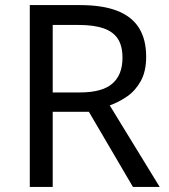

<svg xmlns="http://www.w3.org/2000/svg" viewBox="-20 -734 662 754"><path d="M294 -714Q383 -714 440.5 -691.5Q498 -669 526 -624Q554 -579 554 -511Q554 -454 533 -416Q512 -378 479.5 -355.5Q447 -333 411 -320L607 0H502L329 -295H187V0H97V-714ZM289 -636H187V-371H294Q381 -371 421 -405.5Q461 -440 461 -507Q461 -554 442.5 -582Q424 -610 386 -623Q348 -636 289 -636Z"/></svg>

Font: Noto Sans Hebrew
Style: Regular
Weight: 400
Designer: Monotype Design Team
Foundry: Monotype Imaging Inc.
Version: Version 2.003;January 10, 2023;FontCreator 14.0.0.2877 64-bi